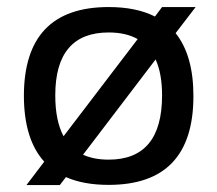

<svg xmlns="http://www.w3.org/2000/svg" viewBox="-20 -533 626 553"><path d="M376.5 -420.4Q342.8 -439.5 293 -439.5Q139.2 -439.5 139.2 -258.3Q139.2 -185.1 163.1 -140.6ZM219.2 -87.4Q250 -73.2 293 -73.2Q446.8 -73.2 446.8 -258.3Q446.8 -320.8 428.2 -361.8ZM485.8 -437.5Q537.1 -373.5 537.1 -256.3Q537.1 -0.5 293 -0.5Q220.7 -0.5 169.9 -22.9L152.3 0H56.2L107.4 -67.4Q49.3 -131.3 48.8 -256.3Q48.8 -512.7 293 -512.7Q372.6 -512.7 426.3 -485.4L446.8 -512.7H543.5Z"/></svg>

Font: Sansation
Style: Regular
Weight: 400
Designer: Bernd Montag
Version: Version 1.301